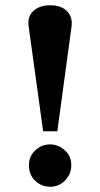

<svg xmlns="http://www.w3.org/2000/svg" viewBox="-20 -704 380 730"><path d="M252 -603 198 -205H144L89 -603Q83 -643 110 -665Q133 -684 171 -684Q209 -684 231 -665Q257 -643 252 -603ZM251 -76Q251 -42 227.5 -18Q204 6 171 6Q141 6 118 -13Q90 -36 90 -76Q90 -112 117 -135Q140 -155 171 -155Q201 -155 226 -133Q251 -111 251 -76Z"/></svg>

Font: Apparatus SIL
Style: Bold
Weight: 700
Version: Version 1.0